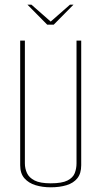

<svg xmlns="http://www.w3.org/2000/svg" viewBox="-20 -793 432 818"><path d="M97 -773H114L196 -701L278 -773H293L209 -688H181ZM196 5Q161 5 131.5 -4Q102 -13 84 -33.5Q66 -54 66 -89V-620H86V-97Q86 -75 95 -55.5Q104 -36 127.5 -24Q151 -12 196 -12Q244 -12 267.5 -24Q291 -36 298.5 -55.5Q306 -75 306 -97V-620H326V-89Q326 -54 309.5 -33.5Q293 -13 263.5 -4Q234 5 196 5Z"/></svg>

Font: Smooch Sans Thin
Style: Regular
Weight: 100
Designer: Robert E. Leuschke
Foundry: Robert E. Leuschke
Version: Version 1.010